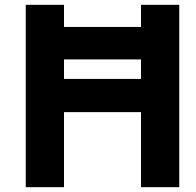

<svg xmlns="http://www.w3.org/2000/svg" viewBox="-20 -778 815 798"><path d="M725 -758V0H566V-312H246V0H87V-758H246V-666H566V-758ZM566 -450V-531H246V-450Z"/></svg>

Font: Biryani ExtraBold
Style: Regular
Weight: 800
Designer: Dan Reynolds and Mathieu Reguer
Foundry: Dan Reynolds and Mathieu Reguer
Version: Version 1.004; ttfautohint (v1.1) -l 5 -r 5 -G 72 -x 0 -D la